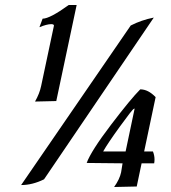

<svg xmlns="http://www.w3.org/2000/svg" viewBox="-20 -748 685 768"><path d="M120.1 -341.8Q138.2 -373.5 144.5 -403.8L195.8 -645.5Q195.8 -651.4 184.6 -651.4Q167.5 -651.4 137.7 -639.2L150.4 -673.3Q179.2 -673.3 254.9 -728H286.6L205.1 -343.8ZM64.5 -7.8 502.9 -646Q545.9 -668 595.2 -677.7L156.2 -30.8Q109.9 -7.8 64.5 -7.8ZM482.4 -142.1 518.6 -314 515.1 -312.5Q509.3 -310.5 460 -242.4Q410.6 -174.3 392.6 -142.1ZM436.5 0Q458.5 -30.8 464.4 -58.6L470.2 -94.7L326.7 -96.2Q344.2 -144 423.8 -248.5Q503.4 -353 541 -390.6Q572.8 -390.6 602.5 -359.4L556.6 -142.1H591.8Q598.1 -126 598.1 -110.4Q598.1 -102.5 596.7 -94.7H546.4L526.9 -2Z"/></svg>

Font: Balgruf
Style: Italic
Weight: 500
Italic angle: -12°
Designer: Paul James Miller
Foundry: High-Logic / Made with FontCreator
Version: Version 1.201;March 28, 2021;FontCreator 13.0.0.2683 64-bit